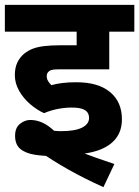

<svg xmlns="http://www.w3.org/2000/svg" viewBox="-20 -642 572 789"><path d="M274 -200Q248 -200 218.5 -194.5Q189 -189 161 -177Q132 -190 104 -214Q76 -238 58.5 -269Q41 -300 41 -333Q41 -364 51.5 -385.5Q62 -407 79 -421Q95 -434 114 -441.5Q133 -449 161 -452.5Q189 -456 231 -456H295V-512H0V-622H532V-512H429V-357H221Q205 -357 197 -355.5Q189 -354 184 -351Q178 -347 175 -342Q172 -337 172 -329Q172 -318 177.5 -309Q183 -300 191 -292Q212 -298 237 -301Q262 -304 294 -304Q384 -304 432.5 -263.5Q481 -223 481 -152Q481 -104 455.5 -72Q430 -40 381.5 -23.5Q333 -7 262 -7Q258 -7 244 -3.5Q230 0 214 0Q163 0 124 -6Q85 -12 63.5 -30Q42 -48 42 -84Q42 -117 62 -133Q82 -149 104 -149Q143 -149 178.5 -124Q214 -99 257 -43Q277 -32 308.5 -19Q340 -6 377 7Q414 20 450 32L405 127Q329 93 261.5 55Q194 17 144 -19L119 -129Q145 -117 173.5 -110Q202 -103 230 -103Q288 -103 317 -117.5Q346 -132 346 -157Q346 -171 339 -180.5Q332 -190 316.5 -195Q301 -200 274 -200Z"/></svg>

Font: Noto Sans Devanagari
Style: Regular
Weight: 400
Designer: Jelle Bosma - Monotype Design Team
Foundry: Monotype Imaging Inc.
Version: Version 2.003